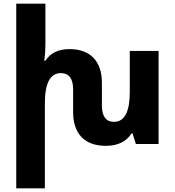

<svg xmlns="http://www.w3.org/2000/svg" viewBox="-20 -780 947 1040"><path d="M683 -504V-282C683 -175 655 -120 597 -120C554 -120 532 -151 532 -207V-332C532 -450 467 -514 358 -514C292 -514 252 -491 226 -451H220C224 -480 226 -511 226 -540V-760H68V240H223V-222C223 -329 252 -384 310 -384C353 -384 376 -354 376 -297V-173C376 -54 440 10 553 10C618 10 666 -14 692 -57H698L716 0H839V-504Z"/></svg>

Font: Noto Sans Armenian SemiCondensed Extra
Style: Regular
Weight: 800
Width: 4
Designer: Monotype Design Team
Foundry: Monotype Imaging Inc.
Version: Version 1.901